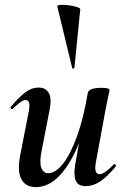

<svg xmlns="http://www.w3.org/2000/svg" viewBox="-20 -754 516 787"><path d="M127 13Q85 13 67.5 -19.5Q50 -52 63 -119L98 -297Q103 -326 98.5 -335Q94 -344 85 -344Q75 -344 62 -334Q49 -324 33 -309Q29 -305 25 -309Q21 -313 25 -317Q57 -355 83 -375Q109 -395 138 -395Q168 -395 180.5 -372Q193 -349 182 -297L151 -138Q141 -90 149 -67Q157 -44 178 -44Q207 -44 237.5 -82Q268 -120 295 -193.5Q322 -267 340 -374L358 -373Q339 -255 304 -168Q269 -81 224 -34Q179 13 127 13ZM332 9Q300 9 290.5 -13.5Q281 -36 288 -77L340 -374Q345 -394 396 -394Q416 -394 422.5 -391Q429 -388 429 -386Q429 -382 424 -360Q419 -338 414 -312L373 -89Q364 -40 388 -40Q398 -40 412.5 -50Q427 -60 446 -80Q449 -84 453 -79.5Q457 -75 454 -71Q418 -28 389.5 -9.5Q361 9 332 9ZM276 -475 215 -727Q214 -733 228 -734Q242 -735 261 -732.5Q280 -730 294.5 -725.5Q309 -721 309 -716L285 -476Q285 -474 280.5 -473Q276 -472 276 -475Z"/></svg>

Font: Cormorant Light
Style: Bold Italic
Weight: 700
Italic angle: -10°
Version: Version 4.000